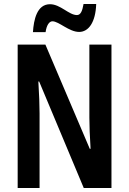

<svg xmlns="http://www.w3.org/2000/svg" viewBox="-20 -936 642 956"><path d="M144 -776H207C212 -812 226 -830 241 -830C273 -830 324 -777 374 -777C421 -777 456 -825 459 -916H396C390 -882 382 -861 363 -861C323 -861 281 -915 229 -915C164 -915 148 -838 144 -776ZM535 0V-714H425V-350C425 -310 427 -259 431 -195H427L206 -714H68V0H177V-372C177 -413 175 -465 171 -530H175L397 0Z"/></svg>

Font: Noto Sans Khmer ExtraCondensed SemiBold
Style: Regular
Weight: 600
Width: 2
Designer: Danh Hong and the Monotype Design Team
Foundry: Monotype Imaging Inc.
Version: Version 2.004